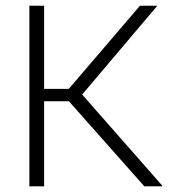

<svg xmlns="http://www.w3.org/2000/svg" viewBox="-20 -660 615 680"><path d="M136.2 -301.3V0H84V-639.6H136.2V-345.2H223.6L475.6 -639.6H534.7L535.6 -637.7L271 -325.2L554.7 -2.4L553.7 0H491.2L224.1 -301.3Z"/></svg>

Font: Yantramanav Light
Style: Regular
Weight: 300
Version: Version 1.001;PS 1.0;hotconv 1.0.72;makeotf.lib2.5.5900; ttf